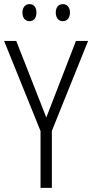

<svg xmlns="http://www.w3.org/2000/svg" viewBox="-20 -913 448 933"><path d="M89 -852C89 -826 103 -810 123 -810C144 -810 157 -825 157 -852C157 -878 144 -893 123 -893C103 -893 89 -877 89 -852ZM251 -852C251 -826 265 -810 285 -810C306 -810 320 -826 320 -852C320 -878 306 -893 285 -893C265 -893 251 -878 251 -852ZM205 -342 59 -714H0L177 -276V0H232V-277L408 -714H349Z"/></svg>

Font: Noto Sans Arabic UI Cn Lt
Style: Regular
Weight: 300
Width: 3
Designer: Monotype Design Team, Nadine Chahine and Nizar Qandah
Foundry: Monotype Imaging Inc.
Version: Version 2.010